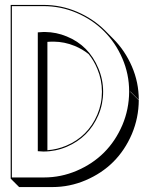

<svg xmlns="http://www.w3.org/2000/svg" viewBox="-20 -736 604 789"><path d="M23.9 -715.8H158.2Q231 -715.8 296.9 -687.5Q362.8 -659.2 411.1 -611.3L445.3 -576.7Q493.7 -528.3 522 -462.9Q550.3 -397.5 550.3 -325.7L515.6 -360.4V-358.9L550.3 -324.2Q549.8 -251.5 522 -185.5Q464.8 -51.8 331.5 4.9Q266.1 32.7 195.8 32.7H58.6L23.9 -2ZM344.2 -513.7Q318.8 -534.2 286.6 -547.4Q245.1 -564.5 200.2 -564.9H192.9L174.8 -564V-118.7Q214.8 -121.6 252 -137.2Q296.9 -156.2 328.9 -188.2Q360.8 -220.2 379.9 -264.9Q398.9 -309.6 398.9 -358.9Q398.9 -408.2 379.9 -453.1Q365.7 -487.3 344.2 -513.7ZM28.8 -710.9V-6.8H161.1Q230.5 -6.8 294.9 -34.2Q426.3 -90.3 482.9 -222.2Q510.3 -287.1 510.7 -358.9V-360.4Q510.7 -431.2 482.9 -495.6Q455.1 -560.1 407.5 -607.7Q359.9 -655.3 294.9 -683.1Q230 -710.9 158.2 -710.9ZM158.2 -113.3 135.3 -114.7V-603L158.2 -604.5H165.5Q211.4 -604 253.9 -586.4Q345.2 -549.3 384.3 -455.1Q403.8 -409.2 403.8 -358.9Q403.8 -308.6 384.3 -262.9Q364.7 -217.3 332.3 -184.8Q299.8 -152.3 254.2 -132.8Q208.5 -113.3 158.2 -113.3Z"/></svg>

Font: KultiginGolge
Style: Regular
Weight: 400
Designer: facebook.com/biligbitig
Foundry: facebook.com/biligbitig
Version: Version 1.0